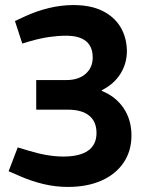

<svg xmlns="http://www.w3.org/2000/svg" viewBox="-20 -730 584 758"><path d="M248 8Q199 8 151 -3.5Q103 -15 58 -35L14 -54L50 -148L90 -136Q129 -124 163.5 -118Q198 -112 230 -112Q295 -112 328 -135.5Q361 -159 361 -205Q361 -250 332 -273.5Q303 -297 248 -297H123V-414H243Q290 -414 318 -438.5Q346 -463 346 -503Q346 -546 319.5 -567.5Q293 -589 241 -589Q209 -589 174.5 -584Q140 -579 101 -568L68 -558L39 -647L80 -666Q126 -687 174 -698.5Q222 -710 270 -710Q338 -710 384.5 -687Q431 -664 455.5 -623.5Q480 -583 481 -529Q481 -479 455 -438Q429 -397 382 -374V-371Q437 -349 468 -303Q499 -257 499 -195Q499 -134 468 -88Q437 -42 380.5 -17Q324 8 248 8Z"/></svg>

Font: REM Medium
Style: Regular
Weight: 500
Designer: Octavio Pardo
Foundry: Ashler Design
Version: Version 1.005;gftools[0.9.28]